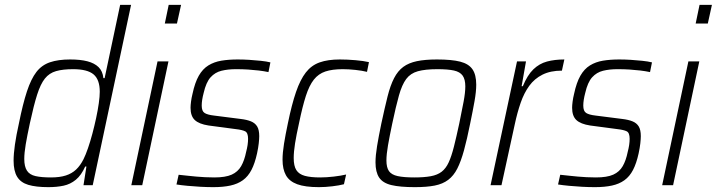

<svg xmlns="http://www.w3.org/2000/svg" viewBox="-20 -763 2953 791"><path d="M179 8Q128 8 96.5 -1.5Q65 -11 50.5 -35Q36 -59 36 -101Q36 -129 41.5 -167.5Q47 -206 58 -255Q74 -335 91 -386.5Q108 -438 130 -466.5Q152 -495 186 -506.5Q220 -518 269 -518Q311 -518 340 -510.5Q369 -503 386 -486.5Q403 -470 406 -441H411L475 -743H520L362 0H324L336 -77H331Q315 -41 292.5 -22.5Q270 -4 242 2Q214 8 179 8ZM190 -32Q226 -32 251 -40Q276 -48 293.5 -64.5Q311 -81 324 -107Q333 -125 342.5 -152.5Q352 -180 360.5 -212Q369 -244 376 -276.5Q383 -309 387 -337.5Q391 -366 391 -385Q391 -435 365.5 -456.5Q340 -478 281 -478Q239 -478 211 -470Q183 -462 165 -439.5Q147 -417 133 -373Q119 -329 103 -255Q92 -204 86 -168.5Q80 -133 80 -108Q80 -77 91 -60Q102 -43 126.5 -37.5Q151 -32 190 -32Z M659 -666 675 -743H726L709 -666ZM521 0 629 -510H674L566 0Z M859 8Q834 8 806 6.5Q778 5 752 2.5Q726 0 707 -3L716 -43Q736 -41 753.5 -39Q771 -37 788.5 -35.5Q806 -34 824.5 -33Q843 -32 863 -32Q909 -32 934.5 -43.5Q960 -55 973.5 -78.5Q987 -102 994 -137Q998 -152 1000 -165.5Q1002 -179 1002 -191Q1002 -216 990 -222Q978 -228 952 -231L839 -246Q800 -252 782.5 -268.5Q765 -285 765 -319Q765 -329 767 -344.5Q769 -360 773 -376Q783 -423 799 -451Q815 -479 838.5 -493.5Q862 -508 892 -513Q922 -518 959 -518Q982 -518 1006.5 -516.5Q1031 -515 1054.5 -512.5Q1078 -510 1094 -506L1086 -466Q1067 -470 1046 -472.5Q1025 -475 1002 -476.5Q979 -478 952 -478Q919 -478 892.5 -471.5Q866 -465 847.5 -444.5Q829 -424 819 -380Q815 -365 813 -352Q811 -339 811 -328Q811 -305 823 -297.5Q835 -290 861 -287L971 -273Q997 -270 1014 -263Q1031 -256 1039.5 -242Q1048 -228 1048 -202Q1048 -191 1046 -172.5Q1044 -154 1039 -131Q1030 -90 1016 -63Q1002 -36 980.5 -20.5Q959 -5 929 1.5Q899 8 859 8Z M1294 8Q1237 8 1204.5 -4Q1172 -16 1158 -41Q1144 -66 1144 -105Q1144 -133 1150 -170.5Q1156 -208 1166 -255Q1182 -333 1199.5 -384Q1217 -435 1240 -464.5Q1263 -494 1297 -506Q1331 -518 1380 -518Q1411 -518 1445 -515Q1479 -512 1500 -507L1492 -467Q1472 -472 1444 -475Q1416 -478 1392 -478Q1349 -478 1320.5 -468.5Q1292 -459 1273 -435Q1254 -411 1240 -367.5Q1226 -324 1212 -256Q1201 -207 1195.5 -172Q1190 -137 1190 -112Q1190 -79 1201 -62Q1212 -45 1236 -38.5Q1260 -32 1299 -32Q1325 -32 1355 -35.5Q1385 -39 1406 -44L1397 -4Q1378 1 1349 4.5Q1320 8 1294 8Z M1689 8Q1628 8 1592.5 -0.5Q1557 -9 1542 -31.5Q1527 -54 1527 -94Q1527 -122 1533.5 -161.5Q1540 -201 1551 -254Q1565 -319 1576.5 -365Q1588 -411 1603.5 -441Q1619 -471 1641.5 -487.5Q1664 -504 1697.5 -511Q1731 -518 1780 -518Q1841 -518 1876 -509Q1911 -500 1926.5 -477.5Q1942 -455 1942 -414Q1942 -386 1935 -346.5Q1928 -307 1917 -254Q1904 -189 1891.5 -143.5Q1879 -98 1864 -68.5Q1849 -39 1826.5 -22Q1804 -5 1771 1.5Q1738 8 1689 8ZM1687 -32Q1727 -32 1754.5 -37Q1782 -42 1799.5 -55.5Q1817 -69 1828.5 -94Q1840 -119 1850 -158.5Q1860 -198 1872 -254Q1883 -307 1890 -344.5Q1897 -382 1897 -407Q1897 -436 1886 -451.5Q1875 -467 1850 -472.5Q1825 -478 1782 -478Q1732 -478 1701.5 -469.5Q1671 -461 1653.5 -437.5Q1636 -414 1623.5 -369.5Q1611 -325 1596 -254Q1585 -202 1578.5 -164.5Q1572 -127 1572 -102Q1572 -73 1582.5 -58Q1593 -43 1618.5 -37.5Q1644 -32 1687 -32Z M2001 0 2110 -510H2147L2129 -408H2134Q2153 -454 2177.5 -477.5Q2202 -501 2233.5 -509.5Q2265 -518 2305 -518L2295 -472Q2248 -472 2215 -455.5Q2182 -439 2160.5 -409.5Q2139 -380 2125 -339.5Q2111 -299 2101 -252L2046 0Z M2431 8Q2406 8 2378 6.5Q2350 5 2324 2.5Q2298 0 2279 -3L2288 -43Q2308 -41 2325.5 -39Q2343 -37 2360.5 -35.5Q2378 -34 2396.5 -33Q2415 -32 2435 -32Q2481 -32 2506.5 -43.5Q2532 -55 2545.5 -78.5Q2559 -102 2566 -137Q2570 -152 2572 -165.5Q2574 -179 2574 -191Q2574 -216 2562 -222Q2550 -228 2524 -231L2411 -246Q2372 -252 2354.5 -268.5Q2337 -285 2337 -319Q2337 -329 2339 -344.5Q2341 -360 2345 -376Q2355 -423 2371 -451Q2387 -479 2410.5 -493.5Q2434 -508 2464 -513Q2494 -518 2531 -518Q2554 -518 2578.5 -516.5Q2603 -515 2626.5 -512.5Q2650 -510 2666 -506L2658 -466Q2639 -470 2618 -472.5Q2597 -475 2574 -476.5Q2551 -478 2524 -478Q2491 -478 2464.5 -471.5Q2438 -465 2419.5 -444.5Q2401 -424 2391 -380Q2387 -365 2385 -352Q2383 -339 2383 -328Q2383 -305 2395 -297.5Q2407 -290 2433 -287L2543 -273Q2569 -270 2586 -263Q2603 -256 2611.5 -242Q2620 -228 2620 -202Q2620 -191 2618 -172.5Q2616 -154 2611 -131Q2602 -90 2588 -63Q2574 -36 2552.5 -20.5Q2531 -5 2501 1.5Q2471 8 2431 8Z M2846 -666 2862 -743H2913L2896 -666ZM2708 0 2816 -510H2861L2753 0Z"/></svg>

Font: Saira SemiCondensed ExtraLight
Style: Italic
Weight: 250
Width: 4
Italic angle: -12°
Designer: Hector Gatti with collaboration of the Omnibus-Type team
Foundry: Omnibus-Type
Version: Version 1.101